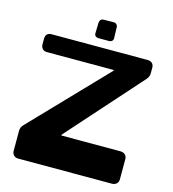

<svg xmlns="http://www.w3.org/2000/svg" viewBox="-146 -1170 1162 1290"><g transform="rotate(15 435.5 -525.5)"><path d="M414 -921Q400 -921 391.5 -928.5Q383 -936 384 -950L386 -1021Q388 -1050 416 -1050L482 -1051Q496 -1051 504 -1043Q512 -1035 512 -1022L514 -950Q515 -936 506.5 -928.5Q498 -921 484 -921ZM344 -234Q339 -228 340 -226.5Q341 -225 349 -225H752Q772 -225 784.5 -213.5Q797 -202 797 -182V-42Q797 -23 784.5 -11.5Q772 0 752 0H101Q81 0 69.5 -12Q58 -24 58 -42V-181Q58 -195 62.5 -205Q67 -215 76 -225L562 -731Q570 -739 569 -740Q568 -741 558 -741H103Q82 -741 71 -753Q60 -765 60 -784V-823Q60 -865 103 -865H769Q789 -865 801 -854Q813 -843 813 -823V-785Q813 -759 795 -740Z"/></g></svg>

Font: OpenDyslexic3
Style: Bold
Weight: 700
Designer: Abelardo Gonzalez
Version: Version 1.000;PS 001.001;hotconv 1.0.56